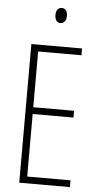

<svg xmlns="http://www.w3.org/2000/svg" viewBox="-61 -949 506 985"><g transform="rotate(5 192.5 -456.0)"><path d="M217 -912C195 -912 187 -894 187 -873C187 -851 197 -834 216 -834C235 -834 246 -850 246 -874C246 -894 238 -912 217 -912ZM338 0V-35H115V-357H325V-392H115V-679H338V-714H77V0Z"/></g></svg>

Font: Noto Sans ExtraCondensed ExtraLight
Style: Regular
Weight: 200
Width: 2
Designer: Monotype Design Team
Foundry: Monotype Imaging Inc.
Version: Version 2.013